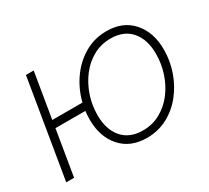

<svg xmlns="http://www.w3.org/2000/svg" viewBox="-112 -718 990 909"><g transform="rotate(-30 382.5 -263.5)"><path d="M21.5 0 110.4 -535.6H152.8L111.8 -288.6H276.9Q292.5 -352.5 329.8 -406.2Q367.2 -460 421.9 -492.4Q476.6 -524.9 543.9 -524.9Q633.3 -524.9 684.8 -466.3Q736.3 -407.7 736.3 -314Q736.3 -252.9 716.3 -195.1Q696.3 -137.2 659.4 -91.1Q622.6 -44.9 571.5 -17.8Q520.5 9.3 459 9.3Q369.1 9.3 317.6 -49.1Q266.1 -107.4 266.1 -201.2Q266.1 -224.1 269 -247.6H105.5L64.5 0ZM460 -30.8Q512.7 -30.8 555.9 -54.9Q599.1 -79.1 629.9 -119.6Q660.6 -160.2 677.2 -210.7Q693.8 -261.2 693.8 -314.9Q693.8 -393.1 654.5 -439Q615.2 -484.9 543 -484.9Q490.2 -484.9 447.3 -460.9Q404.3 -437 373.3 -396.2Q342.3 -355.5 325.4 -304.9Q308.6 -254.4 308.6 -200.7Q308.6 -122.6 348.1 -76.7Q387.7 -30.8 460 -30.8Z"/></g></svg>

Font: Inter Display ExtraLight
Style: Italic
Weight: 200
Italic angle: -9.39999°
Designer: Rasmus Andersson
Foundry: rsms
Version: Version 4.000;git-a52131595